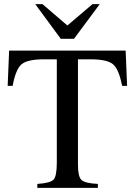

<svg xmlns="http://www.w3.org/2000/svg" viewBox="-20 -906 651 926"><path d="M461 -886 337 -719H273L150 -886H185L305 -783L426 -886ZM593 -492H569Q553 -574 524 -597Q495 -620 415 -620H356V-111Q356 -54 373 -38Q390 -22 452 -19V0H160V-19Q223 -23 238.5 -40Q254 -57 254 -123V-620H194Q113 -620 84.5 -596.5Q56 -573 41 -492H17L24 -662H586Z"/></svg>

Font: STIX
Style: Regular
Weight: 400
Designer: MicroPress Inc., with final additions and corrections provided by Coen Hoffman, Elsevier (retired)
Version: Version 1.1.1